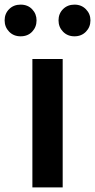

<svg xmlns="http://www.w3.org/2000/svg" viewBox="-57 -810 411 830"><path d="M83 0V-555H214V0ZM32 -653Q2 -653 -17.5 -673Q-37 -693 -37 -722Q-37 -751 -17.5 -770.5Q2 -790 32 -790Q63 -790 82 -770Q101 -750 101 -722Q101 -693 82 -673Q63 -653 32 -653ZM265 -653Q235 -653 215.5 -673Q196 -693 196 -722Q196 -751 215.5 -770.5Q235 -790 265 -790Q295 -790 314.5 -770Q334 -750 334 -722Q334 -693 314.5 -673Q295 -653 265 -653Z"/></svg>

Font: Noto Sans TC SemiBold
Style: Regular
Weight: 600
Designer: Ryoko NISHIZUKA  (kana, bopomofo & ideographs); Paul D. Hunt (Latin, Greek & Cyrillic); Sandoll Communications , Soo-you
Foundry: Adobe
Version: Version 2.004-H2;hotconv 1.0.118;makeotfexe 2.5.65603